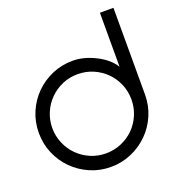

<svg xmlns="http://www.w3.org/2000/svg" viewBox="-132 -806 858 935"><g transform="rotate(-20 297.5 -338.0)"><path d="M560.1 -251Q560.1 -193.9 538.6 -143.9Q517.2 -93.9 479.5 -56.6Q441.9 -19.2 391.9 2.5Q341.9 24.2 284.8 24.2Q227.8 24.2 177.8 2.5Q127.8 -19.2 90.4 -56.6Q53 -93.9 31.6 -143.9Q10.1 -193.9 10.1 -251Q10.1 -308.1 31.6 -358.1Q53 -408.1 90.4 -445.5Q127.8 -482.8 177.8 -504.3Q227.8 -525.8 284.8 -525.8Q341.9 -525.8 402 -495.5Q462.1 -465.2 489.9 -420.2V-700H560.1ZM489.9 -251Q489.9 -292.9 474 -330.6Q458.1 -368.2 430.1 -396.2Q402 -424.2 364.4 -440.2Q326.8 -456.1 284.8 -456.1Q242.9 -456.1 205.6 -440.2Q168.2 -424.2 140.2 -396.2Q112.1 -368.2 96 -330.6Q79.8 -292.9 79.8 -251Q79.8 -209.1 96 -171.5Q112.1 -133.8 140.2 -105.8Q168.2 -77.8 205.6 -61.9Q242.9 -46 284.8 -46Q326.8 -46 364.4 -61.9Q402 -77.8 430.1 -105.8Q458.1 -133.8 474 -171.5Q489.9 -209.1 489.9 -251Z"/></g></svg>

Font: Myanmar KatKuu
Style: Regular
Weight: 400
Designer: Khon Soe Zaw Thu
Foundry: MPUA
Version: Version 1.00 September 13, 2016, initial release